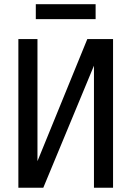

<svg xmlns="http://www.w3.org/2000/svg" viewBox="-20 -883 618 903"><path d="M148.4 -863.3H429.7V-793H148.4ZM66.4 0V-699.2H156.2V-125L390.6 -699.2H511.7V0H421.9V-574.2L183.6 0Z"/></svg>

Font: 和音 by 宁静之雨，公众号njzyshare
Style: Regular
Weight: 400
Designer: Steve Matteson
Foundry: Ascender Corporation
Version: Version 6.00;June 8, 2018;FontCreator 11.0.0.2388 32-bit